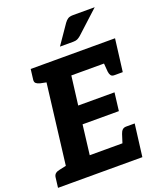

<svg xmlns="http://www.w3.org/2000/svg" viewBox="-177 -1049 965 1153"><g transform="rotate(-20 305.5 -472.0)"><path d="M67 0 156 -727H620L605 -607H297L274 -423H506L492 -308H260L237 -119H545L530 0ZM439 -97 463 -172Q468 -188 477 -197Q486 -206 502 -206H556L545 -119ZM504 -630 605 -607 594 -520H540Q525 -520 518.5 -529Q512 -538 510 -554ZM179 -727 152 -617 103 -627Q88 -631 79.5 -638.5Q71 -646 73 -662L81 -727ZM-9 0 -1 -65Q1 -80 11 -88Q21 -96 38 -99L89 -110V0ZM432 -944H569L425 -812Q413 -802 403 -797.5Q393 -793 376 -793H292L376 -915Q386 -929 397.5 -936.5Q409 -944 432 -944Z"/></g></svg>

Font: Aleo ExtraBold
Style: Italic
Weight: 800
Italic angle: -7°
Designer: Alessio Laiso
Foundry: Alessio Laiso
Version: Version 2.001;gftools[0.9.29]